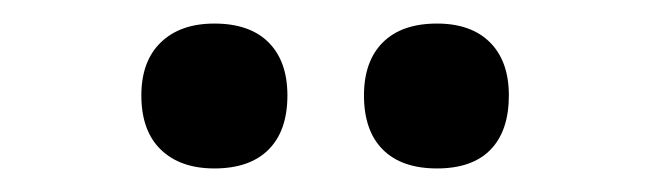

<svg xmlns="http://www.w3.org/2000/svg" viewBox="-20 -736 552 163"><path d="M351 -593Q321 -593 305 -609Q289 -625 289 -655Q289 -684 305 -700Q321 -716 351 -716Q380 -716 396 -700Q412 -684 412 -655Q412 -625 396.5 -609Q381 -593 351 -593ZM162 -593Q133 -593 116.5 -609Q100 -625 100 -655Q100 -684 116.5 -700Q133 -716 162 -716Q192 -716 208 -700Q224 -684 224 -655Q224 -625 208 -609Q192 -593 162 -593Z"/></svg>

Font: Nunito ExtraLight
Style: Regular
Weight: 200
Designer: Vernon Adams
Foundry: Vernon Adams
Version: Version 3.602